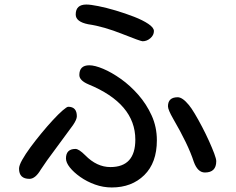

<svg xmlns="http://www.w3.org/2000/svg" viewBox="-20 -812 1040 847"><path d="M609 -630Q605 -630 582.5 -638Q560 -646 520 -662Q480 -678 442 -689Q404 -700 369 -705Q314 -716 314 -748Q314 -792 361 -792Q379 -792 414 -785Q449 -778 491 -765.5Q533 -753 571.5 -738Q610 -723 634.5 -706.5Q659 -690 659 -675Q659 -657 643.5 -643.5Q628 -630 609 -630ZM473 15Q435 15 399 2Q363 -11 334 -31.5Q305 -52 288 -73.5Q271 -95 271 -113Q271 -155 313 -155Q328 -155 356 -127Q407 -75 467 -75Q577 -75 577 -196Q577 -355 370 -440Q330 -457 330 -481Q330 -524 374 -524Q398 -524 435 -508.5Q472 -493 513 -464Q554 -435 590 -394Q626 -353 649 -302.5Q672 -252 672 -193Q672 -94 616.5 -39.5Q561 15 473 15ZM884 -51Q852 -51 835 -98Q822 -138 799 -185.5Q776 -233 744 -288Q721 -328 721 -343Q721 -383 764 -383Q785 -383 813 -349Q824 -336 839.5 -310Q855 -284 871.5 -252.5Q888 -221 902 -190Q916 -159 925 -135Q934 -111 934 -101Q934 -51 884 -51ZM110 -23Q64 -23 64 -68Q64 -82 78 -107Q92 -132 114.5 -162.5Q137 -193 163 -224.5Q189 -256 213.5 -282.5Q238 -309 256.5 -325Q275 -341 281 -341Q319 -341 319 -299Q319 -285 302 -260L188 -105L160 -64Q136 -23 110 -23Z"/></svg>

Font: Huninn
Style: Regular
Weight: 400
Designer: justfont
Foundry: justfont
Version: Version 1.003